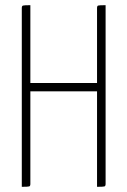

<svg xmlns="http://www.w3.org/2000/svg" viewBox="-20 -720 491 740"><path d="M354 -368H97V-11Q97 -3 92.5 -1.5Q88 0 64 0V-689Q64 -697 68.5 -698.5Q73 -700 97 -700V-400H354V-689Q354 -697 358 -698.5Q362 -700 387 -700V-11Q387 -3 382.5 -1.5Q378 0 354 0Z"/></svg>

Font: Yanone Kaffeesatz Thin
Style: Regular
Weight: 250
Designer: Yanone
Foundry: Yanone Font Production. Not for release.
Version: Version 1.002